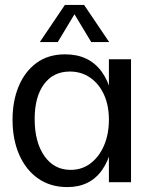

<svg xmlns="http://www.w3.org/2000/svg" viewBox="-20 -741 636 781"><path d="M254 20Q185 20 135 -15Q85 -50 58 -112Q31 -174 31 -254Q31 -330 56 -390Q81 -450 128.5 -485Q176 -520 245 -520Q342 -520 393.5 -449.5Q445 -379 445 -248Q445 -121 396 -50.5Q347 20 254 20ZM267 -50Q314 -50 349 -77Q384 -104 403.5 -150Q423 -196 423 -254Q423 -312 403 -356Q383 -400 347 -425Q311 -450 264 -450Q197 -450 159 -398.5Q121 -347 121 -257Q121 -163 160.5 -106.5Q200 -50 267 -50ZM423 0V-500H513V0ZM244 -721H322L424 -570H351L283 -683L215 -570H142Z"/></svg>

Font: Moderustic
Style: Regular
Weight: 400
Designer: Tural Alisoy
Foundry: TAFT Foundry
Version: Version 2.120